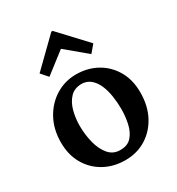

<svg xmlns="http://www.w3.org/2000/svg" viewBox="-188 -898 949 1031"><g transform="rotate(-30 286.0 -382.5)"><path d="M288 16Q216 16 158.5 -15.5Q101 -47 67.5 -104.5Q34 -162 34 -239Q34 -320 68 -382.5Q102 -445 159.5 -480.5Q217 -516 286 -516Q357 -516 414 -484.5Q471 -453 504.5 -395.5Q538 -338 538 -260Q538 -178 505.5 -116Q473 -54 416.5 -19Q360 16 288 16ZM293 -45Q337 -45 361.5 -73Q386 -101 395.5 -144.5Q405 -188 405 -234Q405 -273 399 -313Q393 -353 379 -385.5Q365 -418 341.5 -437.5Q318 -457 285 -457Q241 -456 215 -428Q189 -400 177.5 -357Q166 -314 166 -266Q166 -212 179 -160.5Q192 -109 220 -76.5Q248 -44 293 -45ZM413 -569 286 -675H285L157 -576L120 -618L287 -781H295L451 -614Z"/></g></svg>

Font: Lora SemiBold
Style: Regular
Weight: 600
Designer: Olga Karpushina, Alexei Vanyashin (Cyrillic)
Foundry: Cyreal
Version: Version 3.011; ttfautohint (v1.8.4.7-5d5b)